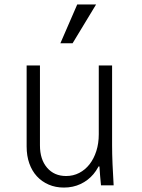

<svg xmlns="http://www.w3.org/2000/svg" viewBox="-20 -835 640 865"><path d="M485 -180V-540H425V-230Q425 -189 414 -154.5Q403 -120 383.5 -95Q364 -70 337 -56Q310 -42 278 -42Q224 -42 192 -79.5Q160 -117 160 -180V-540H100V-175Q100 -133 112 -99Q124 -65 146 -41Q168 -17 199 -3.5Q230 10 268 10Q309 10 343 -6Q377 -22 401 -50.5Q425 -79 438.5 -120Q452 -161 452 -210L398 -85H428Q429 -64 431 -43Q433 -22 435 0H492Q489 -48 487 -95Q485 -142 485 -180ZM413 -815H328L252 -640H307Z"/></svg>

Font: CommitMonoV142 ExtLt
Style: Regular
Weight: 200
Monospace: yes
Designer: Eigil Nikolajsen
Foundry: Eigil Nikolajsen
Version: Version 1.142